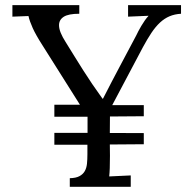

<svg xmlns="http://www.w3.org/2000/svg" viewBox="-20 -720 745 740"><path d="M189.5 -316.4H288.1L144 -544.9Q118.2 -585 106 -612.1Q93.8 -639.2 89.8 -658.2L27.8 -655.8V-700.2H285.6V-667Q243.7 -667 225.6 -655.3Q207.5 -643.6 207.5 -623Q207.5 -609.4 214.1 -593.3Q220.7 -577.1 232.9 -558.1Q251.5 -528.3 267.8 -501.7Q284.2 -475.1 300.8 -449Q317.4 -422.9 335.4 -396.2Q353.5 -369.6 375 -339.8H377Q394.5 -374 410.6 -405Q426.8 -436 442.4 -465.3Q458 -494.6 473.4 -523.7Q488.8 -552.7 504.9 -583Q508.3 -590.3 513.4 -600.1Q518.6 -609.9 524.9 -620.6Q531.2 -631.3 538.3 -641.4Q545.4 -651.4 552.7 -659.2L473.6 -655.8V-700.2H677.7V-667Q652.8 -665.5 633.3 -657.2Q613.8 -648.9 596.7 -633.1Q579.6 -617.2 563.7 -593.5Q547.9 -569.8 530.8 -538.1L412.6 -314.9H534.2V-272L403.8 -271L403.3 -207.5L534.2 -207V-164.1L403.3 -163.1Q403.3 -119.1 403.8 -119.1Q403.8 -65.4 400.9 -40L483.9 -43.9V0H249V-33.2Q272.5 -33.7 286.1 -41Q299.8 -48.3 306.6 -60.3Q313.5 -72.3 315.2 -88.9Q316.9 -105.5 316.9 -125.5V-162.1H189.5V-208H317.4V-270H189.5Z"/></svg>

Font: Parastoo FD
Style: FD
Weight: 400
Foundry: Saber Rastikerdar (saber.rastikerdar@gmail.com)
Version: Version 2.0.1